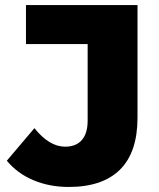

<svg xmlns="http://www.w3.org/2000/svg" viewBox="-20 -720 624 754"><path d="M250 14.2Q173.8 14.2 110.8 -12.5Q47.9 -39.1 6.8 -88.9L115.2 -216.8Q173.3 -144 235.8 -144Q278.8 -144 301.5 -170.2Q324.2 -196.3 324.2 -246.1V-546.9H82V-700.2H520V-257.8Q520 -122.1 451.4 -54Q382.8 14.2 250 14.2Z"/></svg>

Font: Montserrat ExtraBold
Style: Regular
Weight: 800
Designer: Julieta Ulanovsky
Foundry: Julieta Ulanovsky
Version: Version 9.000